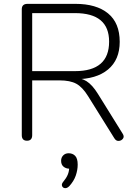

<svg xmlns="http://www.w3.org/2000/svg" viewBox="-20 -725 720 996"><path d="M120 5Q93 5 93 -24V-677Q93 -705 123 -705H371Q480 -705 540.5 -655.5Q601 -606 601 -508Q601 -415 540.5 -364.5Q480 -314 370 -314L352 -323Q398 -323 428.5 -304Q459 -285 488 -238L616 -32Q626 -17 618 -6Q610 5 596 6Q582 7 573 -8L437 -226Q408 -273 376 -290.5Q344 -308 289 -308H147V-24Q147 5 120 5ZM147 -356H369Q546 -356 546 -509Q546 -657 369 -657H147ZM339 241Q328 252 317 251Q306 250 302 240Q298 230 308 218Q324 199 331.5 181Q339 163 339 142L358 150H340Q322 150 309.5 139.5Q297 129 297 109Q297 92 308 81Q319 70 336 70Q357 70 370 83.5Q383 97 383 129Q383 157 373 186Q363 215 339 241Z"/></svg>

Font: Nunito VF Beta Light
Style: Regular
Weight: 300
Designer: Vernon Adams
Foundry: newtypography
Version: Version 3.001